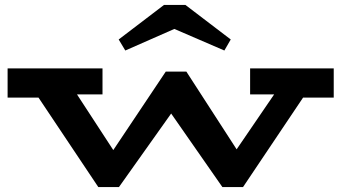

<svg xmlns="http://www.w3.org/2000/svg" viewBox="-20 -750 1392 783"><path d="M1341 -352H1216L971 13H887L678 -287L465 13H381L137 -352H11V-471H398V-365H294L442 -138L656 -458H740L945 -141L1098 -365H1000V-471H1341ZM464 -589 649 -730H736L921 -589L895 -544L691 -632L491 -544Z"/></svg>

Font: BioRhyme Expanded ExtraBold
Style: Regular
Weight: 800
Width: 7
Designer: Aoife Mooney
Foundry: Aoife Mooney Type
Version: Version 1.001